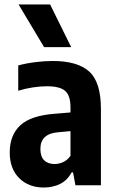

<svg xmlns="http://www.w3.org/2000/svg" viewBox="-20 -828 518 858"><path d="M175.5 10Q108 10 65.8 -32Q23.5 -74 23.5 -146.5Q23.5 -224 70.5 -267.8Q117.5 -311.5 223.5 -319.5L295 -325.5V-347.5Q295 -401.5 271 -422Q247 -442.5 189.5 -442.5Q161 -442.5 127.2 -437.5Q93.5 -432.5 61.5 -422.5V-535.5Q95.5 -545 137 -550.2Q178.5 -555.5 215.5 -555.5Q326.5 -555.5 378.8 -508.2Q431 -461 431 -341V0H317L306.5 -57.5H300Q280.5 -21.5 248 -5.8Q215.5 10 175.5 10ZM160.5 -162.5Q160.5 -128 177.5 -111.5Q194.5 -95 224 -95Q241.5 -95 260.5 -102.8Q279.5 -110.5 295 -131.5V-242L239.5 -237Q160.5 -230.5 160.5 -162.5ZM177 -617.5 63 -808H204L298 -617.5Z"/></svg>

Font: Encode Sans Condensed
Style: Bold
Weight: 700
Width: 3
Designer: Multiple Designers
Foundry: Impallari Type
Version: Version 3.000; ttfautohint (v1.8.3) -l 8 -r 50 -G 200 -x 14 